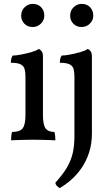

<svg xmlns="http://www.w3.org/2000/svg" viewBox="-20 -719 575 988"><path d="M37 3Q37 -7 38 -18.5Q39 -30 42 -40Q82 -40 96.5 -58.5Q111 -77 111 -127V-325Q111 -348 106.5 -364Q102 -380 86 -388Q70 -396 36 -396Q36 -407 38 -416Q40 -425 45 -433Q60 -433 87 -438Q114 -443 140.5 -450.5Q167 -458 179 -467Q188 -464 194.5 -455Q201 -446 201 -427V-127Q201 -77 214.5 -58.5Q228 -40 260 -40Q263 -30 264 -17Q265 -4 265 3Q248 2 229 1.5Q210 1 190.5 0.5Q171 0 152 0Q133 0 112.5 0.5Q92 1 73 1.5Q54 2 37 3ZM148 -580Q122 -580 105.5 -597Q89 -614 89 -638Q89 -665 107 -682Q125 -699 148 -699Q175 -699 191.5 -682Q208 -665 208 -638Q208 -615 190.5 -597.5Q173 -580 148 -580ZM287 249Q280 245 273 238Q266 231 265 221Q304 178 325 142Q346 106 354.5 68Q363 30 363 -19V-325Q363 -348 358.5 -364Q354 -380 338 -388Q322 -396 288 -396Q288 -407 290 -416Q292 -425 297 -433Q312 -433 339 -438Q366 -443 392.5 -450.5Q419 -458 431 -467Q440 -464 446.5 -455Q453 -446 453 -427V-33Q453 21 438.5 65.5Q424 110 400 145Q376 180 346.5 206Q317 232 287 249ZM400 -580Q374 -580 357.5 -597Q341 -614 341 -638Q341 -665 359 -682Q377 -699 400 -699Q427 -699 443.5 -682Q460 -665 460 -638Q460 -615 442.5 -597.5Q425 -580 400 -580Z"/></svg>

Font: Vollkorn
Style: Regular
Weight: 400
Designer: Friedrich Althausen
Foundry: Friedrich Althausen
Version: Version 4.104